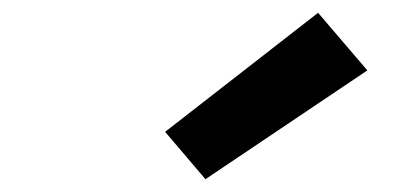

<svg xmlns="http://www.w3.org/2000/svg" viewBox="-20 -824 640 300"><path d="M301 -544 238 -618 477 -804 554 -714Z"/></svg>

Font: Iosevka SS04 Extended
Style: Bold Italic
Weight: 700
Width: 7
Italic angle: -9°
Monospace: yes
Designer: Belleve Invis
Foundry: Belleve Invis
Version: Version 19.0.0; ttfautohint (v1.8.4)